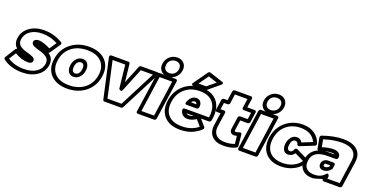

<svg xmlns="http://www.w3.org/2000/svg" viewBox="-38 -1657 4833 2506"><g transform="rotate(20 2378.5 -403.5)"><path d="M-2 -79.1 85.9 -219.2Q92.3 -231 108.9 -232.9Q50.8 -283.7 63 -368.2Q77.1 -466.3 159.7 -524.2Q242.2 -582 359.9 -582Q498 -582 616.2 -509.8Q624.5 -504.9 625.7 -495.1Q627 -485.4 621.1 -476.1L526.9 -336.9Q520 -327.1 507.8 -325.2Q587.4 -271.5 574.2 -175.8Q560.1 -78.6 476.1 -21.7Q392.1 35.2 271 35.2Q110.8 35.2 2 -46.9Q-4.9 -52.2 -5.9 -61.5Q-6.8 -70.8 -2 -79.1ZM51.8 -77.1Q144 -15.1 277.8 -15.1Q383.3 -15.1 448.2 -59.1Q513.2 -103 523.9 -175.8Q527.8 -205.1 519 -227.8Q510.3 -250.5 492.2 -264.2Q474.1 -277.8 450.2 -289.1Q426.3 -300.3 400.6 -307.1Q375 -314 350.8 -322Q326.7 -330.1 307.9 -338.1Q289.1 -346.2 278.8 -359.9Q268.6 -373.5 271 -391.1Q274.4 -414.1 293.7 -424.1Q313 -434.1 334 -434.1Q396.5 -434.1 500 -381.8L564.9 -478Q466.3 -532.2 353 -532.2Q251 -532.2 187.3 -487.3Q123.5 -442.4 112.8 -368.2Q108.4 -338.9 117.2 -315.9Q126 -293 143.3 -279.5Q160.6 -266.1 184.1 -254.9Q207.5 -243.7 232.7 -237.3Q257.8 -231 281.7 -222.9Q305.7 -214.8 324 -207.3Q342.3 -199.7 352.3 -186.5Q362.3 -173.3 359.9 -155.8Q354.5 -115.2 295.9 -115.2Q208 -115.2 112.8 -172.9Z M606 -273.9Q626 -412.6 730.2 -496.3Q834.5 -580.1 984.9 -580.1Q1134.8 -580.1 1214.4 -496.6Q1293.9 -413.1 1273.9 -273.9Q1260.7 -182.1 1209 -112.3Q1157.2 -42.5 1075.9 -4.6Q994.6 33.2 896 33.2Q746.1 33.2 666 -50.8Q585.9 -134.8 606 -273.9ZM1223.6 -273.9Q1240.7 -391.1 1174.6 -460.4Q1108.4 -529.8 976.6 -529.8Q844.7 -529.8 758.8 -460.7Q672.9 -391.6 655.8 -273.9Q638.7 -156.2 704.8 -86.7Q771 -17.1 902.8 -17.1Q1034.7 -17.1 1120.4 -86.7Q1206.1 -156.2 1223.6 -273.9ZM832.5 -271Q840.3 -326.7 875 -364.3Q909.7 -401.9 959 -401.9Q1008.3 -401.9 1031.5 -364.5Q1054.7 -327.1 1046.9 -271Q1039.1 -215.3 1004.6 -177.7Q970.2 -140.1 920.9 -140.1Q871.6 -140.1 848.1 -177.5Q824.7 -214.8 832.5 -271ZM882.8 -271Q877 -230.5 889.6 -210.2Q902.3 -189.9 927.7 -189.9Q953.1 -189.9 972.2 -210.4Q991.2 -231 996.6 -271Q1002.4 -311.5 989.7 -331.8Q977.1 -352.1 951.7 -352.1Q926.3 -352.1 907.2 -331.5Q888.2 -311 882.8 -271Z M1270.5 -538.1Q1270 -539.6 1269.5 -541.7Q1269 -543.9 1269.3 -549.8Q1269.5 -555.7 1271.7 -560.1Q1273.9 -564.5 1280.8 -568.1Q1287.6 -571.8 1298.3 -571.8H1529.8Q1538.6 -571.8 1544.7 -566.4Q1550.8 -561 1551.8 -553.2L1578.6 -305.2L1679.7 -553.2Q1683.1 -561.5 1690.7 -566.7Q1698.2 -571.8 1705.6 -571.8H1930.7Q1930.7 -571.3 1934.6 -571.8Q1938.5 -572.3 1942.9 -570.6Q1947.3 -568.8 1951.2 -565.9Q1955.1 -563 1955.1 -555.7Q1955.1 -548.3 1949.7 -538.1L1668.5 8.8Q1660.2 24.9 1642.6 24.9H1412.6Q1405.3 24.9 1399.2 20.5Q1393.1 16.1 1391.6 8.8ZM1327.6 -522 1437.5 -24.9H1632.8L1887.7 -522H1718.8L1587.4 -198.2Q1583 -187.5 1576.4 -183.6Q1569.8 -179.7 1563.5 -181.6Q1557.1 -183.6 1551.5 -187.3Q1545.9 -190.9 1542 -194.3L1538.6 -198.2L1503.4 -522Z M1855.5 0 1934.6 -546.9Q1936 -557.6 1944.6 -564.7Q1953.1 -571.8 1962.4 -571.8H2187.5Q2198.2 -571.8 2204.6 -563.7Q2210.9 -555.7 2209.5 -546.9L2130.4 0Q2128.9 10.7 2119.9 17.8Q2110.8 24.9 2101.6 24.9H1876.5Q1865.7 24.9 1859.9 17.1Q1854 9.3 1855.5 0ZM1909.2 -24.9H2084.5L2155.3 -522H1980.5ZM1980.2 -603.5Q1946.3 -643.1 1955.6 -703.1Q1964.8 -763.2 2009.5 -802.5Q2054.2 -841.8 2114.3 -841.8Q2174.3 -841.8 2208.5 -802.5Q2242.7 -763.2 2233.4 -703.1Q2224.1 -643.1 2179.2 -603.5Q2134.3 -564 2074.2 -564Q2014.2 -564 1980.2 -603.5ZM2039.1 -767.8Q2011.2 -743.7 2005.4 -703.1Q1999.5 -662.6 2020.3 -638.2Q2041 -613.8 2081.5 -613.8Q2122.1 -613.8 2149.9 -638.2Q2177.7 -662.6 2183.6 -703.1Q2189.5 -743.7 2168.7 -767.8Q2147.9 -792 2107.4 -792Q2066.9 -792 2039.1 -767.8Z M2185.5 -271Q2205.6 -410.6 2305.7 -495.4Q2405.8 -580.1 2547.4 -580.1Q2551.3 -580.1 2559.3 -579.6Q2567.4 -579.1 2571.3 -579.1Q2665 -573.7 2726.8 -527.6Q2788.6 -481.4 2810.5 -402.6Q2832.5 -323.7 2811.5 -222.2Q2809.6 -211.9 2801 -205.1Q2792.5 -198.2 2783.2 -198.2H2673.3L2750.5 -109.9Q2756.3 -102.5 2755.1 -92.3Q2753.9 -82 2746.6 -75.2Q2632.8 33.2 2464.4 33.2Q2315.9 33.2 2241 -49.8Q2166 -132.8 2185.5 -271ZM2235.4 -271Q2218.8 -153.3 2280.3 -85.2Q2341.8 -17.1 2471.2 -17.1Q2603 -17.1 2695.3 -91.8L2624.5 -172.9Q2564.9 -132.8 2508.3 -132.8Q2467.8 -132.8 2440.7 -154.3Q2413.6 -175.8 2405.3 -214.8Q2402.3 -231.4 2409.7 -239.7Q2417 -248 2425.8 -248H2434.6H2766.1Q2786.1 -379.4 2726.3 -454.6Q2666.5 -529.8 2539.6 -529.8Q2416.5 -529.8 2334.5 -460Q2252.4 -390.1 2235.4 -271ZM2416.5 -332Q2430.7 -373.5 2459.5 -401.9Q2488.3 -430.2 2527.3 -430.2Q2568.8 -430.2 2589.8 -399.2Q2610.8 -368.2 2601.6 -325.2Q2600.1 -316.4 2591.8 -309.1Q2583.5 -301.8 2573.2 -301.8H2437.5Q2424.8 -301.8 2419.2 -308.1Q2413.6 -314.5 2414.8 -321Q2416 -327.6 2416.5 -332ZM2419.4 -603 2553.2 -792Q2558.1 -799.3 2567.6 -803Q2577.1 -806.6 2584.5 -804.2L2766.1 -744.1Q2767.6 -743.7 2770.3 -742.9Q2772.9 -742.2 2778.1 -738.8Q2783.2 -735.4 2785.2 -731Q2787.1 -726.6 2783.7 -718.8Q2780.3 -710.9 2769.5 -702.1L2614.3 -573.2Q2605 -565.9 2596.2 -565.9H2436.5Q2436.5 -566.4 2431.9 -565.7Q2427.2 -564.9 2422.1 -567.1Q2417 -569.3 2412.8 -572.3Q2408.7 -575.2 2409.9 -583.3Q2411.1 -591.3 2419.4 -603ZM2471.2 -198.2Q2486.3 -183.1 2515.1 -183.1Q2541.5 -183.1 2574.2 -198.2ZM2478.5 -352.1H2552.2Q2547.9 -379.9 2520.5 -379.9Q2495.6 -379.9 2478.5 -352.1ZM2486.3 -616.2H2593.3L2705.6 -709L2581.5 -750Z M2818.4 -375 2839.4 -517.1Q2840.8 -527.8 2849.4 -534.9Q2857.9 -542 2867.2 -542H2917L2936 -669.9Q2937.5 -680.7 2946.3 -687.7Q2955.1 -694.8 2964.4 -694.8H3188Q3198.7 -694.8 3205.1 -686.8Q3211.4 -678.7 3210 -669.9L3190.9 -542H3293.9Q3304.7 -542 3311 -533.9Q3317.4 -525.9 3315.9 -517.1L3294.9 -375Q3293.5 -364.3 3284.4 -357.2Q3275.4 -350.1 3266.1 -350.1H3163.1L3143.1 -210Q3141.1 -197.3 3144.8 -193.1Q3148.4 -189 3159.2 -189Q3170.4 -189 3208 -201.2Q3215.3 -205.6 3226.6 -201.9Q3237.8 -198.2 3239.3 -184.1L3254.9 -29.8Q3256.3 -10.7 3239.3 -2Q3170.9 35.2 3064.9 35.2Q2961.9 36.1 2906 -21.7Q2850.1 -79.6 2864.3 -175.8L2889.2 -350.1H2839.4Q2828.6 -350.1 2822.8 -357.9Q2816.9 -365.7 2818.4 -375ZM2872.1 -399.9H2921.9Q2931.2 -399.9 2938 -392.8Q2944.8 -385.7 2943.4 -375L2914.1 -175.8Q2903.3 -101.1 2945.3 -57.9Q2987.3 -14.6 3072.3 -15.1Q3145 -15.1 3202.1 -38.1L3190.9 -146Q3162.6 -139.2 3153.3 -139.2Q3122.1 -138.7 3105.5 -158.7Q3088.9 -178.7 3093.3 -210L3117.2 -375Q3118.7 -384.3 3127 -392.1Q3135.3 -399.9 3146 -399.9H3249L3262.2 -492.2H3159.2Q3149.9 -492.2 3143.3 -499.3Q3136.7 -506.3 3138.2 -517.1L3156.2 -645H2981.9L2964.4 -517.1Q2962.9 -507.8 2954.3 -500Q2945.8 -492.2 2935.1 -492.2H2885.3Z M3264.2 0 3343.3 -546.9Q3344.7 -557.6 3353.3 -564.7Q3361.8 -571.8 3371.1 -571.8H3596.2Q3606.9 -571.8 3613.3 -563.7Q3619.6 -555.7 3618.2 -546.9L3539.1 0Q3537.6 10.7 3528.6 17.8Q3519.5 24.9 3510.3 24.9H3285.2Q3274.4 24.9 3268.6 17.1Q3262.7 9.3 3264.2 0ZM3317.9 -24.9H3493.2L3564 -522H3389.2ZM3388.9 -603.5Q3355 -643.1 3364.3 -703.1Q3373.5 -763.2 3418.2 -802.5Q3462.9 -841.8 3522.9 -841.8Q3583 -841.8 3617.2 -802.5Q3651.4 -763.2 3642.1 -703.1Q3632.8 -643.1 3587.9 -603.5Q3543 -564 3482.9 -564Q3422.9 -564 3388.9 -603.5ZM3447.8 -767.8Q3419.9 -743.7 3414.1 -703.1Q3408.2 -662.6 3429 -638.2Q3449.7 -613.8 3490.2 -613.8Q3530.8 -613.8 3558.6 -638.2Q3586.4 -662.6 3592.3 -703.1Q3598.1 -743.7 3577.4 -767.8Q3556.6 -792 3516.1 -792Q3475.6 -792 3447.8 -767.8Z M3594.2 -271Q3607.4 -362.3 3657 -432.6Q3706.5 -502.9 3783.4 -541.5Q3860.4 -580.1 3953.1 -580.1Q4048.3 -580.1 4116.2 -534.4Q4184.1 -488.8 4209 -407.2Q4211.9 -397.9 4207 -388.2Q4202.1 -378.4 4191.9 -374L4002 -297.9Q3992.2 -293.9 3983.2 -297.6Q3974.1 -301.3 3971.2 -311Q3961.9 -348.1 3929.2 -348.1Q3909.2 -348.1 3892.8 -329.3Q3876.5 -310.5 3871.1 -272Q3865.7 -232.9 3876.5 -213.9Q3887.2 -194.8 3907.2 -194.8Q3923.3 -194.8 3934.3 -203.1Q3945.3 -211.4 3956.1 -235.8Q3960.4 -245.6 3970.2 -252Q3980 -258.3 3993.2 -252L4163.1 -168Q4171.9 -163.6 4173.8 -153.6Q4175.8 -143.6 4170.9 -134.8Q4126.5 -54.7 4044.2 -10.7Q3961.9 33.2 3861.8 33.2Q3769.5 33.2 3704.3 -4.6Q3639.2 -42.5 3610.4 -111.6Q3581.5 -180.7 3594.2 -271ZM3644 -271Q3627.4 -153.8 3687.7 -85.4Q3748 -17.1 3869.1 -17.1Q3948.7 -17.1 4012.5 -47.4Q4076.2 -77.6 4114.3 -132.8L3988.3 -194.8Q3954.1 -145 3899.9 -145Q3854 -145 3833.5 -181.6Q3813 -218.3 3820.8 -272Q3828.6 -325.2 3859.4 -361.6Q3890.1 -397.9 3936 -397.9Q3987.8 -397.9 4011.2 -353L4152.8 -410.2Q4127.9 -467.8 4074.2 -498.8Q4020.5 -529.8 3944.8 -529.8Q3822.8 -529.8 3741.9 -460.2Q3661.1 -390.6 3644 -271Z M4123.5 -162.1Q4131.8 -221.2 4165.3 -264.4Q4198.7 -307.6 4253.4 -330.1Q4240.7 -333.5 4237.8 -346.2L4209.5 -496.1Q4208 -506.3 4213.4 -515.1Q4218.8 -523.9 4228.5 -526.9Q4385.7 -582 4515.6 -582Q4642.1 -582 4708.7 -522Q4775.4 -461.9 4759.8 -354L4708.5 0Q4707 10.7 4698 17.8Q4689 24.9 4679.7 24.9H4458.5Q4447.8 24.9 4441.9 17.1Q4436 9.3 4437.5 0Q4327.6 35.2 4303.7 35.2Q4208.5 35.2 4159.7 -19.3Q4110.8 -73.7 4123.5 -162.1ZM4173.8 -162.1Q4163.6 -92.8 4198.7 -54Q4233.9 -15.1 4310.5 -15.1Q4401.4 -15.1 4452.6 -74.2Q4461.4 -84.5 4469.5 -86.9Q4477.5 -89.4 4482.2 -85Q4486.8 -80.6 4490.2 -75Q4493.7 -69.3 4495.1 -64.5L4496.6 -59.1L4491.7 -24.9H4662.6L4709.5 -354Q4721.7 -439 4670.7 -485.6Q4619.6 -532.2 4508.8 -532.2Q4402.3 -532.2 4263.7 -488.8L4282.7 -386.2Q4285.6 -386.2 4289.6 -388.2Q4376 -414.1 4437.5 -414.1Q4485.4 -414.1 4512.5 -392.3Q4539.6 -370.6 4534.7 -330.1Q4533.2 -318.8 4524.9 -311.5Q4516.6 -304.2 4506.3 -304.2H4381.3Q4339.4 -304.2 4297.4 -293.9Q4241.2 -279.8 4211.2 -247.6Q4181.2 -215.3 4173.8 -162.1ZM4334.5 -350.1Q4368.7 -354 4388.7 -354H4475.6Q4460.9 -363.8 4429.7 -363.8Q4393.6 -363.8 4334.5 -350.1ZM4337.4 -181.2Q4341.8 -212.4 4365.2 -231.2Q4388.7 -250 4420.4 -250H4498.5Q4507.8 -250 4514.4 -242.9Q4521 -235.8 4519.5 -225.1L4512.7 -174.8Q4510.7 -167 4506.3 -161.1Q4486.3 -135.7 4458.7 -121.8Q4431.2 -107.9 4402.3 -107.9Q4369.1 -107.9 4351.1 -128.4Q4333 -148.9 4337.4 -181.2ZM4387.7 -181.2Q4386.2 -168 4390.6 -163.1Q4395 -158.2 4409.7 -158.2Q4438.5 -158.2 4463.4 -183.1L4466.8 -200.2H4413.6Q4398.4 -200.2 4393.8 -196.5Q4389.2 -192.9 4387.7 -181.2Z"/></g></svg>

Font: Trueno Black Outline
Style: Italic
Weight: 900
Width: 6
Designer: Julieta Ulanovsky
Foundry: Julieta Ulanovsky
Version: Version 3.001b | FøM Fix